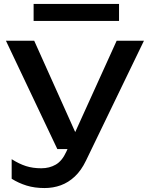

<svg xmlns="http://www.w3.org/2000/svg" viewBox="-20 -772 755 971"><path d="M205 179Q155 179 114.5 166.5Q74 154 39 132V33Q77 57 111.5 68Q146 79 189 79Q230 79 262 60.5Q294 42 315 -4L570 -566H708L415 40Q391 90 358.5 120.5Q326 151 287.5 165Q249 179 205 179ZM270 -18 10 -566H153L399 -18ZM150 -666V-752H582V-666Z"/></svg>

Font: Bounded
Style: Regular
Weight: 400
Designer: Vlad Churkin
Version: Version 1.0